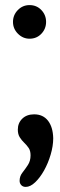

<svg xmlns="http://www.w3.org/2000/svg" viewBox="-20 -565 237 754"><path d="M81 169Q70 169 63.5 162Q57 155 57 145Q57 127 68 113Q79 99 89.5 83Q100 67 100 45Q100 27 92.5 16Q85 5 75 -4.5Q65 -14 57.5 -26Q50 -38 50 -56Q50 -82 67.5 -99Q85 -116 114 -116Q149 -116 168.5 -91Q188 -66 189 -22Q189 8 179 42Q169 76 153 104.5Q137 133 118 151Q99 169 81 169ZM96 -413Q70 -413 50.5 -432.5Q31 -452 31 -479Q31 -506 50 -525.5Q69 -545 96 -545Q124 -545 142.5 -525.5Q161 -506 161 -479Q161 -452 142.5 -432.5Q124 -413 96 -413Z"/></svg>

Font: Comfortaa SemiBold
Style: Regular
Weight: 600
Designer: Johan Aakerlund
Foundry: Johan Aakerlund
Version: Version 3.104; ttfautohint (v1.8.1.43-b0c9)